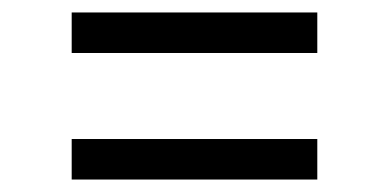

<svg xmlns="http://www.w3.org/2000/svg" viewBox="-20 -519 624 308"><path d="M489 -434H95V-499H489ZM489 -231H95V-296H489Z"/></svg>

Font: Fauna One
Style: Regular
Weight: 400
Version: Version 1.001